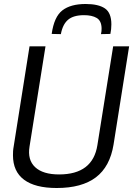

<svg xmlns="http://www.w3.org/2000/svg" viewBox="-20 -932 667 962"><path d="M264 10Q156 10 100.5 -31.5Q45 -73 45 -154Q45 -165 45.5 -174.5Q46 -184 49 -201L128 -700H208L128 -198Q117 -131 156 -94.5Q195 -58 276 -58Q445 -58 468 -205L547 -700H627L549 -208Q531 -97 460.5 -43.5Q390 10 264 10ZM409 -912Q473 -912 505.5 -890Q538 -868 538 -810Q538 -785 533 -762L486 -761Q488 -769 488.5 -776Q489 -783 489 -791Q488 -828 464.5 -842Q441 -856 401 -856Q348 -856 321 -833Q294 -810 285 -761L239 -762Q251 -848 292.5 -880Q334 -912 409 -912Z"/></svg>

Font: Georama
Style: Italic
Weight: 400
Italic angle: -9°
Designer: Jean-Baptiste Levee
Foundry: Production Type
Version: Version 1.000